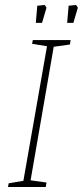

<svg xmlns="http://www.w3.org/2000/svg" viewBox="-20 -752 333 772"><path d="M196 -564 103 -27 167 -18 164 0H12L15 -15L74 -25L169 -566L109 -576L112 -591H264L261 -573ZM130 -729 160 -732 167 -721 149 -660H124ZM256 -729 286 -732 293 -721 275 -660H250Z"/></svg>

Font: Grenze Thin
Style: Italic
Weight: 250
Italic angle: -10°
Designer: Renata Polastri
Foundry: Omnibus-Type
Version: Version 1.002; ttfautohint (v1.8)